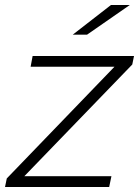

<svg xmlns="http://www.w3.org/2000/svg" viewBox="-29 -745 554 765"><path d="M498 -488 68 -43H415L406 0H-9L-2 -34L427 -479H93L101 -522H505ZM413 -725H488L318 -607H261Z"/></svg>

Font: Idrija
Style: Italic
Weight: 300
Italic angle: -11.3°
Designer: Julieta Ulanovsky
Foundry: Julieta Ulanovsky
Version: Version 7.200